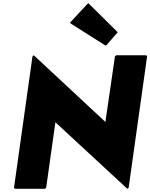

<svg xmlns="http://www.w3.org/2000/svg" viewBox="-20 -1179 944 1206"><path d="M68 0 74 7H262L270 0L328 -411L780 7L788 0L904 -825L898 -832H710L702 -825L642 -413L192 -832L184 -825ZM719 -976 713 -983 535 -1159 527 -1152 420 -1037 426 -1030 644 -892 652 -899Z"/></svg>

Font: Hussar Woodtype
Style: BlkObl
Weight: 900
Foundry: Cannot Into Space Fonts
Version: Version 1.07